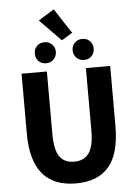

<svg xmlns="http://www.w3.org/2000/svg" viewBox="-65 -1058 795 1118"><g transform="rotate(-5 332.5 -498.5)"><path d="M334 12Q73 12 73 -302V-652H221V-287Q221 -194 249 -154.5Q277 -115 334 -115Q391 -115 420 -154.5Q449 -194 449 -287V-652H591V-302Q591 -140 526.5 -64Q462 12 334 12ZM387 -864 324 -825 200 -952 292 -1009ZM160 -762Q160 -788 177 -805.5Q194 -823 221 -823Q248 -823 265.5 -805.5Q283 -788 283 -762Q283 -736 265.5 -718Q248 -700 221 -700Q194 -700 177 -717.5Q160 -735 160 -762ZM504 -762Q504 -735 487 -717.5Q470 -700 443 -700Q416 -700 398.5 -718Q381 -736 381 -762Q381 -788 398.5 -805.5Q416 -823 443 -823Q470 -823 487 -805.5Q504 -788 504 -762Z"/></g></svg>

Font: Toshiba Sans
Style: Bold
Weight: 700
Designer: Paul D. Hunt
Foundry: Toshiba Corporation
Version: Version 2.020;PS 2.0;hotconv 1.0.86;makeotf.lib2.5.63406